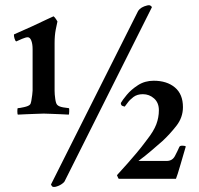

<svg xmlns="http://www.w3.org/2000/svg" viewBox="-20 -689 770 742"><path d="M574 -377Q625 -377 656 -351Q687 -325 687 -275Q687 -235 661.5 -202.5Q636 -170 608 -144Q586 -125 564 -106Q542 -87 515 -67H624Q646 -67 656 -86Q666 -105 673 -121Q675 -126 684 -126Q687 -126 691.5 -125.5Q696 -125 698 -123Q695 -113 689.5 -94Q684 -75 678 -54.5Q672 -34 667 -18Q662 -2 660 2H439Q437 0 435 -5Q433 -10 432 -12Q456 -38 473 -57.5Q490 -77 507.5 -97.5Q525 -118 548 -149Q574 -182 584 -208.5Q594 -235 594 -263Q594 -292 575.5 -308.5Q557 -325 532 -325Q510 -325 495.5 -314Q481 -303 473 -291.5Q465 -280 462 -277Q460 -277 453.5 -279.5Q447 -282 447 -291Q453 -302 470 -322.5Q487 -343 513.5 -360Q540 -377 574 -377ZM191 -523V-338Q191 -325 193.5 -307Q196 -289 201 -284Q207 -277 224.5 -274Q242 -271 246 -271Q248 -271 247.5 -259Q247 -247 246 -246Q235 -247 216.5 -247.5Q198 -248 179.5 -249Q161 -250 149 -250Q138 -250 118.5 -249Q99 -248 80 -247.5Q61 -247 49 -246Q47 -248 47 -259.5Q47 -271 49 -271Q55 -271 73 -275Q91 -279 96 -285Q99 -288 101 -299Q103 -310 104.5 -322Q106 -334 106 -339V-499Q106 -519 101 -532Q96 -545 87 -545Q80 -545 65.5 -539Q51 -533 43 -529Q39 -530 36 -540.5Q33 -551 34 -556Q69 -571 103.5 -587Q138 -603 162 -614.5Q186 -626 187 -626Q192 -622 196.5 -615Q201 -608 202 -606Q200 -598 195.5 -575Q191 -552 191 -523ZM567 -661 230 11Q228 16 217.5 23Q207 30 194 33Q183 35 180 29.5Q177 24 177 24L514 -647Q524 -662 549 -668Q556 -670 561 -667.5Q566 -665 567 -661Z"/></svg>

Font: Amiri
Style: Bold
Weight: 700
Designer: Khaled Hosny
Version: Version 0.113